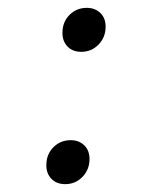

<svg xmlns="http://www.w3.org/2000/svg" viewBox="-20 -482 369 489"><path d="M139 -398Q139 -426 157 -444Q175 -462 201 -462Q222 -462 235.5 -449Q249 -436 249 -414Q249 -387 231 -368.5Q213 -350 187 -350Q165 -350 152 -363.5Q139 -377 139 -398ZM98 -61Q98 -89 116 -107Q134 -125 160 -125Q181 -125 194.5 -112Q208 -99 208 -77Q208 -50 190 -31.5Q172 -13 146 -13Q124 -13 111 -26.5Q98 -40 98 -61Z"/></svg>

Font: Barlow
Style: Italic
Weight: 400
Italic angle: -7°
Designer: Jeremy Tribby
Foundry: Tribby Type
Version: Version 1.408